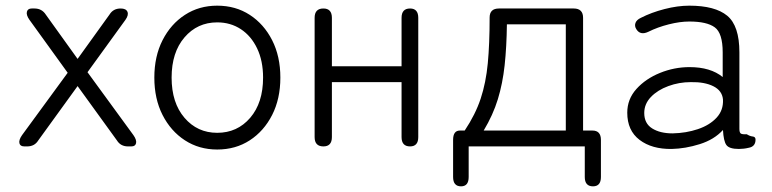

<svg xmlns="http://www.w3.org/2000/svg" viewBox="-20 -517 2725 678"><path d="M66 0Q51 0 48.5 -11.5Q46 -23 58 -40L219 -260L84 -447Q72 -464 75 -475.5Q78 -487 92 -487H102Q128 -487 142 -465L254 -309L367 -466Q380 -487 406 -487Q425 -487 430 -475.5Q435 -464 423 -447L289 -262L451 -40Q463 -23 460.5 -11.5Q458 0 444 0H432Q406 0 393 -21L254 -213L115 -21Q102 0 76 0Z M747 11Q683 11 633 -21.5Q583 -54 554 -111Q525 -168 525 -243Q525 -318 554 -375Q583 -432 633 -464.5Q683 -497 747 -497Q812 -497 862 -464.5Q912 -432 941 -375Q970 -318 970 -243Q970 -168 941 -111Q912 -54 862 -21.5Q812 11 747 11ZM747 -48Q818 -48 863.5 -101Q909 -154 909 -243Q909 -302 888 -346Q867 -390 830.5 -414Q794 -438 747 -438Q677 -438 631.5 -385Q586 -332 586 -243Q586 -154 631.5 -101Q677 -48 747 -48Z M1122 0Q1091 0 1091 -33V-454Q1091 -487 1122 -487Q1152 -487 1152 -454V-283H1398V-454Q1398 -487 1428 -487Q1457 -487 1457 -454V-33Q1457 0 1428 0Q1398 0 1398 -33V-227H1152V-33Q1152 0 1122 0Z M1608 141Q1580 141 1580 108V-23Q1580 -56 1604 -56H1621Q1659 -113 1677.5 -169Q1696 -225 1702.5 -293.5Q1709 -362 1709 -455Q1709 -487 1742 -487H2006Q2039 -487 2039 -454V-56H2072Q2102 -56 2102 -23V108Q2102 141 2074 141Q2045 141 2045 108V0H1635V108Q1635 141 1608 141ZM1688 -56H1978V-431H1770Q1769 -351 1762 -286.5Q1755 -222 1738 -166.5Q1721 -111 1688 -56Z M2352 9Q2282 10 2238.5 -23Q2195 -56 2195 -119Q2195 -167 2227.5 -203Q2260 -239 2310.5 -259.5Q2361 -280 2415 -280Q2489 -280 2532 -245V-332Q2532 -400 2504 -420.5Q2476 -441 2414 -441Q2381 -441 2341.5 -431Q2302 -421 2270 -405Q2241 -391 2227 -414Q2220 -425 2224 -436Q2228 -447 2243 -454Q2280 -473 2326.5 -485Q2373 -497 2414 -497Q2505 -497 2548 -461.5Q2591 -426 2591 -332V-62Q2591 -49 2596 -45.5Q2601 -42 2617 -43Q2628 -36 2638 -35Q2648 -34 2648 -24Q2648 1 2623 5Q2615 7 2606 8Q2597 9 2589 9Q2555 9 2545 -5Q2535 -19 2533 -58Q2502 -24 2451 -8Q2400 8 2352 9ZM2355 -46Q2403 -47 2444.5 -61Q2486 -75 2510.5 -101.5Q2535 -128 2533 -166Q2530 -197 2499 -212.5Q2468 -228 2419 -227Q2378 -227 2340 -213Q2302 -199 2278.5 -174.5Q2255 -150 2255 -118Q2255 -81 2283 -63.5Q2311 -46 2355 -46Z"/></svg>

Font: Zen Maru Gothic
Style: Regular
Weight: 400
Designer: Yoshimichi Ohira
Foundry: Positype
Version: Version 1.002